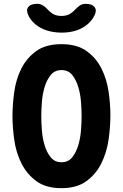

<svg xmlns="http://www.w3.org/2000/svg" viewBox="-20 -970 640 1000"><path d="M300 -125Q336 -125 356.5 -151Q377 -177 388 -214.5Q399 -252 402 -293Q405 -334 405 -365Q405 -396 402 -437.5Q399 -479 388 -516Q377 -553 356.5 -579Q336 -605 300 -605Q265 -605 244 -579Q223 -553 212 -515.5Q201 -478 198 -437Q195 -396 195 -365Q195 -334 198 -293Q201 -252 212 -214.5Q223 -177 244 -151Q265 -125 300 -125ZM300 10Q219 10 169.5 -26.5Q120 -63 92 -118.5Q64 -174 54.5 -240Q45 -306 45 -365Q45 -424 54 -490Q63 -556 90.5 -611.5Q118 -667 168 -703.5Q218 -740 300 -740Q381 -740 431 -704Q481 -668 508.5 -613Q536 -558 545.5 -493Q555 -428 555 -371Q555 -310 545.5 -243Q536 -176 508 -119.5Q480 -63 430 -26.5Q380 10 300 10ZM126 -894Q115 -919 128 -934.5Q141 -950 172 -950Q182 -950 189.5 -948Q197 -946 203 -942Q217 -934 227.5 -921.5Q238 -909 255 -898Q273 -887 300 -887Q327 -887 345 -898Q361 -908 371.5 -920Q382 -932 394 -940Q401 -945 408.5 -947.5Q416 -950 427 -950Q458 -950 471.5 -934.5Q485 -919 474 -894Q461 -864 434 -842Q383 -800 300 -800Q217 -801 166 -842Q138 -865 126 -894Z"/></svg>

Font: Maple Mono ExtraBold
Style: Regular
Weight: 800
Monospace: yes
Designer: subframe7536
Version: Version 7.000